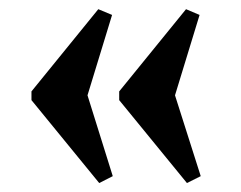

<svg xmlns="http://www.w3.org/2000/svg" viewBox="-20 -451 524 418"><path d="M196 -52.5 48.5 -233V-252L194 -431L224 -418.5L170.5 -243.5L225.5 -67.5ZM387 -52.5 239.5 -233V-252L385 -431L414.5 -418.5L361 -243.5L417 -67.5Z"/></svg>

Font: Libre Caslon Text
Style: Regular
Weight: 400
Designer: Pablo Impallari, Rodrigo Fuenzalida, Katja Schimmel
Foundry: Pablo Impallari, Rodrigo Fuenzalida
Version: Version 2.000